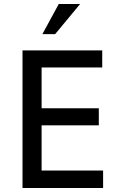

<svg xmlns="http://www.w3.org/2000/svg" viewBox="-20 -942 596 962"><path d="M496.6 0H92.8V-689.5H492.2V-604H188.5V-399.4H475.1V-314H188.5V-87.4H496.6ZM192.4 -771 274.4 -921.9H381.3L256.3 -771Z"/></svg>

Font: Shanti
Style: Regular
Weight: 400
Designer: vernon adams
Foundry: vernon adams
Version: Version 1.000